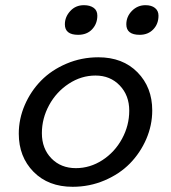

<svg xmlns="http://www.w3.org/2000/svg" viewBox="-20 -699 654 734"><path d="M278.8 -565.9Q228 -565.9 228 -606Q228 -634.3 248.5 -656.7Q269 -679.2 300.8 -679.2Q323.7 -679.2 337.9 -669.2Q352.1 -659.2 352.1 -639.2Q352.1 -608.4 332.3 -587.2Q312.5 -565.9 278.8 -565.9ZM514.2 -565.9Q462.9 -565.9 462.9 -606Q462.9 -635.7 484.4 -657.5Q505.9 -679.2 536.1 -679.2Q559.1 -679.2 572.5 -668.5Q585.9 -657.7 585.9 -639.2Q585.9 -607.4 565.9 -586.7Q545.9 -565.9 514.2 -565.9ZM356 -480Q449.2 -480 505.6 -422.6Q562 -365.2 562 -276.9Q562 -220.2 539.1 -167.2Q516.1 -114.3 476.6 -74Q437 -33.7 379.6 -9.3Q322.3 15.1 257.8 15.1Q164.6 15.1 108.2 -42.2Q51.8 -99.6 51.8 -188Q51.8 -244.6 74.7 -297.6Q97.7 -350.6 137.2 -390.9Q176.8 -431.2 234.1 -455.6Q291.5 -480 356 -480ZM270 -56.2Q324.2 -56.2 371.6 -86.9Q418.9 -117.7 446.5 -168.5Q474.1 -219.2 474.1 -275.9Q474.1 -334.5 437.7 -372.3Q401.4 -410.2 345.2 -410.2Q290.5 -410.2 242.9 -378.9Q195.3 -347.7 167.7 -296.9Q140.1 -246.1 140.1 -189.9Q140.1 -130.9 176.5 -93.5Q212.9 -56.2 270 -56.2Z"/></svg>

Font: IntelOne Mono
Style: Italic
Weight: 400
Italic angle: -16°
Designer: Fred Shallcrass
Foundry: Frere-Jones Type LLC
Version: Version 1.200;hotconv 1.1.0;makeotfexe 2.6.0;FJTRelease1.2